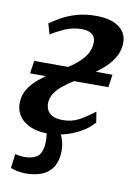

<svg xmlns="http://www.w3.org/2000/svg" viewBox="-87 -621 625 888"><g transform="rotate(10 225.5 -177.5)"><path d="M92.5 209.5Q71 208.5 54.2 204.8Q37.5 201 25.5 196L34 129.5Q43.5 132 56 133.8Q68.5 135.5 75 135.5Q113.5 135.5 135.2 121.5Q157 107.5 162 67.5Q164 52.5 163 34Q162 15.5 158.5 0V-41.5H202.5Q220 -13.5 233 21.2Q246 56 241.5 97Q237 138.5 217 163.5Q197 188.5 164.8 199.2Q132.5 210 92.5 209.5ZM164.5 10Q114.5 10 79.5 -6.5Q44.5 -23 27.5 -51.5Q10.5 -80 13.5 -116Q16 -149 33.2 -175.5Q50.5 -202 77.2 -224.2Q104 -246.5 135.2 -266Q166.5 -285.5 196.5 -304.5Q245.5 -335 272.2 -366.5Q299 -398 301.5 -434.5Q303.5 -454.5 296 -467.5Q288.5 -480.5 273.5 -486.8Q258.5 -493 237 -493Q194 -493 155.8 -475.8Q117.5 -458.5 94 -442.5L79.5 -492.5Q102 -508.5 132.2 -525.2Q162.5 -542 202 -553.5Q241.5 -565 291 -565Q364.5 -565 402.5 -535.2Q440.5 -505.5 436 -453.5Q433 -418.5 414.5 -389.5Q396 -360.5 367.8 -336.2Q339.5 -312 307.8 -291.5Q276 -271 247 -252.5Q218.5 -234.5 195.5 -216.5Q172.5 -198.5 158.8 -178.2Q145 -158 142.5 -133Q141.5 -115 148.5 -99Q155.5 -83 173.8 -73.2Q192 -63.5 222 -63.5Q266 -63.5 299.2 -82Q332.5 -100.5 369.5 -129L377.5 -79Q350.5 -48.5 314.2 -28.8Q278 -9 239.2 0.5Q200.5 10 164.5 10ZM36.5 -250 45.5 -310H413L404.5 -250Z"/></g></svg>

Font: Merriweather 24pt SemiBold
Style: Italic
Weight: 600
Italic angle: -7.8°
Version: Version 2.101